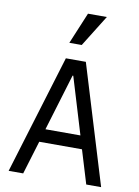

<svg xmlns="http://www.w3.org/2000/svg" viewBox="-103 -1045 807 1113"><g transform="rotate(10 300.0 -488.5)"><path d="M113.4 0 173.2 -196.8H424.8L484.6 0H572.2L358.8 -700H241.2L27.8 0ZM196 -274.4 297 -608H301L402 -274.4ZM433.6 -977H322.6L245.4 -792H318.4Z"/></g></svg>

Font: CommitMonoV142 ExtLt
Style: Regular
Weight: 200
Monospace: yes
Designer: Eigil Nikolajsen
Foundry: Eigil Nikolajsen
Version: Version 1.142